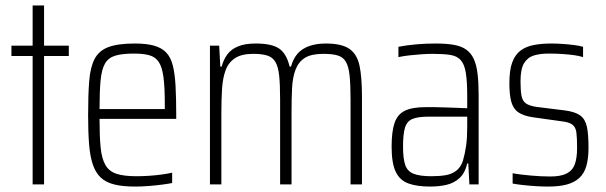

<svg xmlns="http://www.w3.org/2000/svg" viewBox="-20 -678 2228 706"><path d="M100 0V-472H22V-510H100V-658H142V-510H233V-472H142V0Z M476 8Q430 8 399 0Q368 -8 349.5 -26Q331 -44 321 -74Q311 -104 307.5 -148.5Q304 -193 304 -254Q304 -329 308 -380Q312 -431 328 -461.5Q344 -492 379 -505Q414 -518 476 -518Q519 -518 547 -510Q575 -502 591.5 -484.5Q608 -467 615.5 -437Q623 -407 625.5 -362Q628 -317 628 -256V-241H346Q346 -177 350 -136Q354 -95 367.5 -71.5Q381 -48 408 -39Q435 -30 482 -30Q503 -30 526.5 -31.5Q550 -33 572.5 -36Q595 -39 613 -43V-5Q598 -2 575 1Q552 4 526.5 6Q501 8 476 8ZM586 -257V-295Q586 -358 581 -395Q576 -432 563.5 -450.5Q551 -469 528.5 -475Q506 -481 473 -481Q430 -481 404.5 -473.5Q379 -466 366.5 -445Q354 -424 350 -383.5Q346 -343 346 -277H605Z M752 0V-510H786L790 -433H795Q802 -459 816 -478Q830 -497 855.5 -507.5Q881 -518 920 -518Q980 -518 1007 -499Q1034 -480 1045 -433H1050Q1058 -462 1074 -480.5Q1090 -499 1116.5 -508.5Q1143 -518 1178 -518Q1236 -518 1264.5 -498.5Q1293 -479 1302 -436.5Q1311 -394 1311 -322V0H1269V-312Q1269 -367 1265.5 -400Q1262 -433 1252 -450.5Q1242 -468 1222 -474Q1202 -480 1169 -480Q1125 -480 1101.5 -465.5Q1078 -451 1067 -422.5Q1056 -394 1054 -354.5Q1052 -315 1052 -264V0H1010V-312Q1010 -367 1006.5 -400Q1003 -433 992.5 -450.5Q982 -468 962 -474Q942 -480 911 -480Q868 -480 844 -464Q820 -448 809.5 -419.5Q799 -391 796.5 -351.5Q794 -312 794 -264V0Z M1561 8Q1513 8 1481.5 -3.5Q1450 -15 1435 -46.5Q1420 -78 1420 -139Q1420 -195 1431 -226.5Q1442 -258 1469 -271Q1496 -284 1545 -284Q1558 -284 1576.5 -284Q1595 -284 1617 -283Q1639 -282 1660 -281.5Q1681 -281 1698 -280V-324Q1698 -378 1693 -409.5Q1688 -441 1674.5 -456.5Q1661 -472 1636 -476Q1611 -480 1571 -480Q1554 -480 1531 -478.5Q1508 -477 1486 -474.5Q1464 -472 1445 -468V-506Q1477 -512 1511 -515Q1545 -518 1582 -518Q1622 -518 1649.5 -513Q1677 -508 1694.5 -495.5Q1712 -483 1722 -461.5Q1732 -440 1736 -407Q1740 -374 1740 -329V0H1706L1702 -77H1698Q1690 -42 1670 -23.5Q1650 -5 1622.5 1.5Q1595 8 1561 8ZM1566 -30Q1597 -30 1619.5 -34Q1642 -38 1658 -50.5Q1674 -63 1682 -86Q1690 -114 1694 -142.5Q1698 -171 1698 -209V-249H1555Q1518 -249 1497.5 -241Q1477 -233 1469.5 -209.5Q1462 -186 1462 -139Q1462 -95 1470 -71.5Q1478 -48 1501 -39Q1524 -30 1566 -30Z M1995 8Q1974 8 1950 6.5Q1926 5 1903.5 2.5Q1881 0 1865 -3V-41Q1881 -38 1898 -36Q1915 -34 1932 -32.5Q1949 -31 1967 -30Q1985 -29 2003 -29Q2043 -29 2064.5 -40.5Q2086 -52 2094 -75Q2102 -98 2102 -134Q2102 -171 2099.5 -190.5Q2097 -210 2085 -219.5Q2073 -229 2045 -232L1938 -247Q1905 -252 1886 -265Q1867 -278 1860 -304Q1853 -330 1853 -372Q1853 -420 1863.5 -448.5Q1874 -477 1894 -492Q1914 -507 1943 -512.5Q1972 -518 2007 -518Q2027 -518 2048.5 -516.5Q2070 -515 2090 -512.5Q2110 -510 2124 -506V-468Q2108 -473 2088.5 -475.5Q2069 -478 2046.5 -479.5Q2024 -481 1997 -481Q1966 -481 1943 -474Q1920 -467 1907 -445.5Q1894 -424 1894 -379Q1894 -346 1897.5 -326.5Q1901 -307 1913.5 -298Q1926 -289 1952 -285L2057 -272Q2095 -267 2113.5 -253.5Q2132 -240 2138 -212Q2144 -184 2144 -135Q2144 -95 2136 -67.5Q2128 -40 2110 -23.5Q2092 -7 2064 0.5Q2036 8 1995 8Z"/></svg>

Font: Saira Condensed ExtraLight
Style: Regular
Weight: 250
Width: 3
Designer: Hector Gatti with collaboration of the Omnibus-Type team
Foundry: Omnibus-Type
Version: Version 1.101